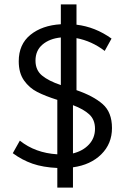

<svg xmlns="http://www.w3.org/2000/svg" viewBox="-20 -774 569 871"><path d="M311 -15V77H240V-12Q175 -15 127.5 -31.5Q80 -48 38 -79L70 -136Q140 -80 240 -74V-321Q186 -338 149.5 -356.5Q113 -375 89 -409Q65 -443 65 -496Q65 -573 118 -616Q171 -659 256 -664V-754H327V-662Q412 -652 486 -599L455 -543Q396 -588 327 -601V-365Q403 -339 445.5 -302Q488 -265 488 -193Q488 -122 439.5 -74Q391 -26 311 -15ZM256 -388V-604Q205 -599 173 -572Q141 -545 141 -499Q141 -456 170.5 -431.5Q200 -407 256 -388ZM411 -190Q411 -231 385 -255Q359 -279 311 -297V-78Q356 -89 383.5 -118.5Q411 -148 411 -190Z"/></svg>

Font: Martel Sans Light
Style: Regular
Weight: 300
Designer: Dan Reynolds and Mathieu Réguer
Foundry: Dan Reynolds and Mathieu Réguer
Version: Version 1.002; ttfautohint (v1.1) -l 5 -r 5 -G 72 -x 0 -D la